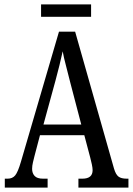

<svg xmlns="http://www.w3.org/2000/svg" viewBox="-20 -859 608 879"><path d="M2 0V-41H15Q37 -41 49.5 -56Q62 -71 76 -119L250 -714H324L502 -87Q510 -60 522.5 -50.5Q535 -41 560 -41H568V0H339V-41H357Q404 -41 404 -80Q404 -90 400.5 -106.5Q397 -123 393 -138L366 -240H163L138 -145Q135 -133 131 -116.5Q127 -100 127 -86Q127 -66 138.5 -53.5Q150 -41 177 -41H198V0ZM179 -289H352L302 -480Q291 -525 281.5 -560.5Q272 -596 267 -624Q261 -596 252.5 -561.5Q244 -527 234 -490ZM168 -782V-839H397V-782Z"/></svg>

Font: Noto Serif Bengali ExtraCondensed
Style: Regular
Weight: 400
Width: 2
Designer: Juan Bruce, Universal Thirst, Indian Type Foundry and the Monotype Design Team.
Foundry: Monotype Imaging Inc.
Version: Version 2.003; ttfautohint (v1.8.4.7-5d5b)